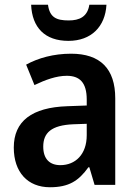

<svg xmlns="http://www.w3.org/2000/svg" viewBox="-20 -778 574 808"><path d="M428 -758H356C348 -707 314 -692 269 -692C217 -692 189 -705 182 -758H111C115 -662 169 -606 268 -606C364 -606 423 -666 428 -758ZM279 -552C206 -552 141 -534 90 -506L125 -420C171 -442 217 -459 261 -459C315 -459 345 -431 345 -359V-334L263 -331C114 -326 38 -268 38 -157C38 -53 97 10 190 10C270 10 311 -17 352 -74H356L378 0H465V-364C465 -489 402 -552 279 -552ZM288 -255 345 -257V-209C345 -128 297 -83 234 -83C190 -83 162 -108 162 -161C162 -219 196 -251 288 -255Z"/></svg>

Font: Noto Sans Thai Looped SemiCondensed SemiBold
Style: Regular
Weight: 600
Width: 4
Designer: Sasikarn Vongin, Ben Mitchell
Foundry: The Fontpad Ltd
Version: Version 1.001